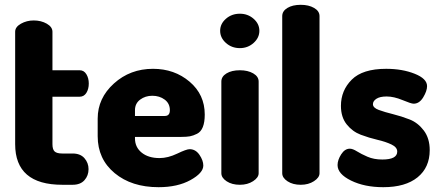

<svg xmlns="http://www.w3.org/2000/svg" viewBox="-20 -768 1831 798"><path d="M198 -366V-169Q198 -147 207 -138.5Q216 -130 239 -130H282Q314 -130 331 -110.5Q348 -91 348 -65Q348 -38 331 -19Q314 0 282 0H239Q43 0 43 -169V-636Q43 -656 67 -669.5Q91 -683 120 -683Q151 -683 174.5 -669.5Q198 -656 198 -636V-476H311Q329 -476 339 -459.5Q349 -443 349 -421Q349 -398 339 -382Q329 -366 311 -366Z M616 -482Q705 -482 768 -428.5Q831 -375 831 -292Q831 -260 823 -240Q815 -220 799 -212Q783 -204 769.5 -201.5Q756 -199 734 -199H541V-193Q541 -156 569 -133.5Q597 -111 643 -111Q678 -111 716.5 -129.5Q755 -148 768 -148Q793 -148 809 -124.5Q825 -101 825 -80Q825 -49 771.5 -19.5Q718 10 639 10Q527 10 456.5 -48.5Q386 -107 386 -202V-275Q386 -360 453.5 -421Q521 -482 616 -482ZM541 -286H665Q686 -286 686 -310Q686 -338 664.5 -354Q643 -370 613 -370Q584 -370 562.5 -354Q541 -338 541 -310Z M977 -476Q1010 -476 1032.5 -463Q1055 -450 1055 -429V-48Q1055 -30 1032 -15Q1009 0 977 0Q944 0 922 -14.5Q900 -29 900 -48V-429Q900 -450 921.5 -463Q943 -476 977 -476ZM977 -711Q1010 -711 1034 -690Q1058 -669 1058 -640Q1058 -611 1034 -589.5Q1010 -568 977 -568Q943 -568 919 -589.5Q895 -611 895 -640Q895 -669 919 -690Q943 -711 977 -711Z M1230 -748Q1263 -748 1285.5 -735Q1308 -722 1308 -701V-48Q1308 -30 1285 -15Q1262 0 1230 0Q1197 0 1175 -14.5Q1153 -29 1153 -48V-701Q1153 -722 1174.5 -735Q1196 -748 1230 -748Z M1569 -105Q1631 -105 1631 -138Q1631 -156 1607 -167.5Q1583 -179 1548.5 -187Q1514 -195 1479.5 -208Q1445 -221 1421 -251Q1397 -281 1397 -328Q1397 -392 1442 -437Q1487 -482 1585 -482Q1652 -482 1703.5 -461.5Q1755 -441 1755 -410Q1755 -390 1739 -363.5Q1723 -337 1699 -337Q1689 -337 1653 -352Q1617 -367 1587 -367Q1559 -367 1544.5 -357.5Q1530 -348 1530 -335Q1530 -320 1554.5 -311Q1579 -302 1613.5 -293.5Q1648 -285 1682.5 -271.5Q1717 -258 1741.5 -225.5Q1766 -193 1766 -144Q1766 -72 1715.5 -31Q1665 10 1573 10Q1495 10 1439 -17.5Q1383 -45 1383 -82Q1383 -103 1398 -126.5Q1413 -150 1434 -150Q1446 -150 1463.5 -139Q1481 -128 1507.5 -116.5Q1534 -105 1569 -105Z"/></svg>

Font: Dosis
Style: ExtraBold
Weight: 800
Designer: EdgarTolentino, PabloImpallari, IginoMarini
Foundry: EdgarTolentino, PabloImpallari, IginoMarini
Version: Version 1.007